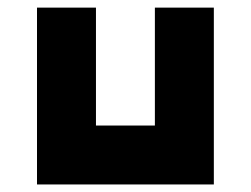

<svg xmlns="http://www.w3.org/2000/svg" viewBox="-20 -489 665 509"><path d="M78.1 -468.8H234.4V-156.2H390.6V-468.8H546.9V0H78.1Z"/></svg>

Font: Sorena-Fanum Normal
Style: Regular
Weight: 400
Designer: Mohammad Darvishi
Version: Version 1.000;March 20, 2024;FontCreator 15.0.0.2958 64-bit